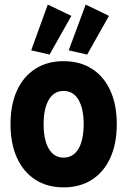

<svg xmlns="http://www.w3.org/2000/svg" viewBox="-20 -810 553 838"><path d="M257.3 7.8Q186 7.8 134 -25.9Q82 -59.6 54 -121.3Q25.9 -183.1 25.9 -268.1Q25.9 -353 54 -414.6Q82 -476.1 134 -509.5Q186 -543 257.3 -543Q329.6 -543 381.6 -509.5Q433.6 -476.1 461.7 -414.3Q489.7 -352.5 489.7 -268.1Q489.7 -183.6 461.7 -121.6Q433.6 -59.6 381.6 -25.9Q329.6 7.8 257.3 7.8ZM257.3 -122.1Q299.8 -122.1 322.5 -160.6Q345.2 -199.2 345.2 -268.1Q345.2 -335.9 322.5 -374.5Q299.8 -413.1 257.3 -413.1Q215.8 -413.1 193.1 -374.8Q170.4 -336.4 170.4 -268.1Q170.4 -199.2 193.1 -160.6Q215.8 -122.1 257.3 -122.1ZM360.4 -571.8 279.8 -590.3 354 -790 455.6 -740.7ZM196.3 -571.8 116.2 -590.3 188.5 -790 291.5 -740.7Z"/></svg>

Font: Reddit Sans Condensed ExtraBold
Style: Regular
Weight: 800
Designer: Stephen Hutchings
Foundry: Reddit
Version: Version 1.014